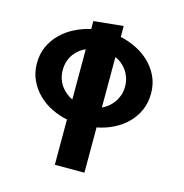

<svg xmlns="http://www.w3.org/2000/svg" viewBox="-117 -671 984 1028"><g transform="rotate(15 375.0 -156.5)"><path d="M442.5 -563V-502.5Q486.5 -493 528.8 -472.5Q571 -452 604 -420.5Q637 -389 657.2 -346.8Q677.5 -304.5 677.5 -251.5Q677.5 -200 658.8 -158Q640 -116 607.8 -84Q575.5 -52 533 -31Q490.5 -10 442.5 -1V250H278.5V-1Q234.5 -9.5 192.5 -30Q150.5 -50.5 117.8 -82.2Q85 -114 65 -156.5Q45 -199 45 -251.5Q45 -302.5 64 -344Q83 -385.5 115 -417.2Q147 -449 189.2 -470.5Q231.5 -492 278.5 -502.5V-546.5ZM533.5 -251.5Q533.5 -278 525.8 -300.5Q518 -323 505.2 -340.8Q492.5 -358.5 476.2 -371.2Q460 -384 442.5 -391V-111.5Q460 -119 476.2 -132Q492.5 -145 505.2 -162.8Q518 -180.5 525.8 -202.8Q533.5 -225 533.5 -251.5ZM188 -251.5Q188 -225 195.5 -202.8Q203 -180.5 215.8 -163Q228.5 -145.5 244.8 -132.5Q261 -119.5 278.5 -112V-390.5Q261 -383 244.5 -370.2Q228 -357.5 215.5 -340Q203 -322.5 195.5 -300.2Q188 -278 188 -251.5Z"/></g></svg>

Font: B612
Style: Bold
Weight: 700
Designer: Nicolas Chauveau, Thomas Paillot, Jonathan Favre-Lamarine, Jean-Luc Vinot
Foundry: AIRBUS
Version: Version 1.008